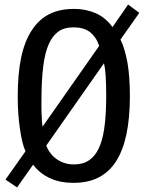

<svg xmlns="http://www.w3.org/2000/svg" viewBox="-20 -781 642 835"><path d="M3.9 0 90.8 -123Q82.5 -142.1 76.9 -165.5Q71.3 -189 66.4 -222.7Q62 -253.4 59.6 -286.9Q57.1 -320.3 57.1 -361.3Q57.1 -460.4 72 -530.8Q86.9 -601.1 117.7 -648.4Q148.9 -696.8 194.3 -719.5Q239.7 -742.2 300.3 -742.2Q329.6 -742.2 353.8 -737.1Q377.9 -731.9 399.4 -722.2Q440.9 -702.6 469.2 -663.1L537.1 -761.2L585.9 -725.1L503.9 -608.9Q514.2 -588.9 521.7 -562.5Q529.3 -536.1 534.7 -506.3Q539.6 -478 542.2 -441.7Q544.9 -405.3 544.9 -363.3Q544.9 -173.3 484.9 -79.6Q455.6 -33.7 409.9 -9.8Q364.3 14.2 298.8 14.2Q271 14.2 246.1 9.5Q221.2 4.9 197.8 -5.9Q153.8 -25.4 124 -64.9L54.2 34.2ZM411.1 -581.1Q404.8 -601.6 394.3 -616.7Q383.8 -631.8 371.1 -641.6Q356.9 -652.3 338.9 -657.2Q320.8 -662.1 300.3 -662.1Q259.3 -662.1 233.6 -643.6Q208 -625 192.4 -589.8Q184.1 -571.3 178 -547.4Q171.9 -523.4 168 -492.4Q164.1 -461.4 162.1 -422.4Q160.2 -383.3 160.2 -335Q160.2 -324.2 160.2 -315.9Q160.2 -307.6 160.4 -300.3Q160.6 -293 160.9 -286.1Q161.1 -279.3 161.6 -271.5Q162.1 -264.6 162.4 -255.9Q162.6 -247.1 165 -230ZM301.3 -65.9Q341.3 -65.9 367.4 -84Q393.6 -102.1 409.2 -135.3Q417 -151.4 423.1 -172.6Q429.2 -193.8 433.3 -221.9Q437.5 -250 439.7 -285.4Q441.9 -320.8 441.9 -365.2Q441.9 -390.6 441.2 -412.4Q440.4 -434.1 439.5 -450.7Q438.5 -466.8 436.8 -480Q435.1 -493.2 432.1 -505.9L181.2 -147.9Q195.8 -109.9 228 -87.9Q244.6 -76.7 262.7 -71.3Q280.8 -65.9 301.3 -65.9Z"/></svg>

Font: Hack
Style: Regular
Weight: 400
Monospace: yes
Designer: Christopher Simpkins
Foundry: Christopher Simpkins
Version: Version 2.019; ttfautohint (v1.4.1) -l 4 -r 80 -G 350 -x 0 -